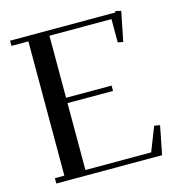

<svg xmlns="http://www.w3.org/2000/svg" viewBox="-105 -804 848 899"><g transform="rotate(-15 318.5 -354.5)"><path d="M22 -676.8V-702.1H532.2L534.2 -709L561 -702.1L532.2 -559.1L506.8 -564V-676.8H206.1V-376H426.8V-350.1H206.1V-25.9H524.9L570.8 -143.1L598.1 -138.2L570.8 0H58.1V-25.9H104V-676.8Z"/></g></svg>

Font: Dehuti Alt
Style: Bold
Weight: 700
Version: Version 1.2